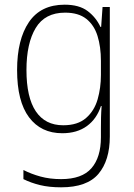

<svg xmlns="http://www.w3.org/2000/svg" viewBox="-20 -559 571 820"><path d="M256 -539Q318 -539 354 -512Q390 -485 409 -444H412L418 -529H449V24Q449 126 400.5 183.5Q352 241 241 241Q190 241 151 231.5Q112 222 80 206V167Q113 184 153 195Q193 206 241 206Q330 206 370.5 159.5Q411 113 411 27V-12Q411 -36 411.5 -58Q412 -80 414 -106H411Q393 -51 351 -20.5Q309 10 246 10Q155 10 104 -58Q53 -126 53 -260Q53 -390 103.5 -464.5Q154 -539 256 -539ZM258 -505Q172 -505 132.5 -439.5Q93 -374 93 -260Q93 -143 133 -83.5Q173 -24 250 -24Q312 -24 347.5 -55Q383 -86 397 -135Q411 -184 411 -239V-299Q411 -359 396.5 -405.5Q382 -452 348.5 -478.5Q315 -505 258 -505Z"/></svg>

Font: Noto Sans Kannada SemiCondensed ExtraLight
Style: Regular
Weight: 200
Width: 4
Designer: Jelle Bosma - Monotype Design Team
Foundry: Monotype Imaging Inc.
Version: Version 2.005; ttfautohint (v1.8.4.7-5d5b)